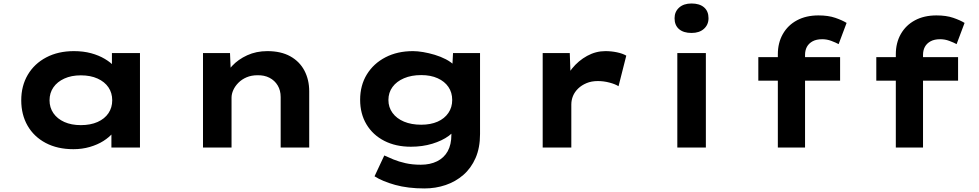

<svg xmlns="http://www.w3.org/2000/svg" viewBox="-20 -829 5500 1079"><path d="M392.5 9.4Q303 9.4 236.8 -25.6Q170.7 -60.6 135 -122.6Q99.4 -184.6 99.4 -265.3Q99.4 -346.4 136.2 -408.8Q173 -471.2 240 -506.5Q306.9 -541.7 395.5 -541.7Q448.2 -541.7 491.9 -529.9Q535.5 -518 569 -498Q602.6 -478.1 623 -454.9Q643.3 -431.6 648.4 -409.1L609 -405.1V-530.7H766.6V0H606.1V-144.4L639.2 -133.1Q635.9 -108 615 -82.8Q594.1 -57.6 561.1 -36.7Q528.2 -15.9 484.8 -3.2Q441.4 9.4 392.5 9.4ZM434.3 -125.8Q488.6 -125.8 528.4 -143.5Q568.2 -161.3 589.5 -192.9Q610.7 -224.5 610.7 -265.3Q610.7 -306.7 589.5 -338.1Q568.2 -369.5 528.4 -387.5Q488.6 -405.6 434.3 -405.6Q381.1 -405.6 341.5 -387.5Q301.9 -369.5 280.1 -338.1Q258.4 -306.7 258.4 -265.3Q258.4 -224.5 280.1 -192.9Q301.9 -161.3 341.5 -143.5Q381.1 -125.8 434.3 -125.8Z M1120.8 0V-530.7H1272.6L1278.4 -390.7L1234.6 -381Q1250.4 -422 1284.6 -458.7Q1318.7 -495.3 1369.5 -518.5Q1420.3 -541.7 1482.3 -541.7Q1559 -541.7 1611.5 -512.5Q1664 -483.2 1690.9 -431.9Q1717.7 -380.6 1717.7 -316V0H1557.3V-283.8Q1557.3 -320.9 1540.6 -348.8Q1523.9 -376.7 1494.5 -391.9Q1465.1 -407.1 1427 -406.1Q1392.8 -406.1 1366 -394.7Q1339.1 -383.3 1320.2 -364.3Q1301.2 -345.3 1291.2 -323.2Q1281.2 -301.1 1281.2 -280.3V0H1201.5Q1164.2 0 1144 0Q1123.8 0 1120.8 0Z M2365.5 230Q2272.3 230 2200.7 210.1Q2129.1 190.1 2084.8 161.8L2139.6 44.7Q2161.7 55.1 2191.3 67.2Q2220.8 79.4 2258.8 88Q2296.8 96.7 2344.8 96.7Q2397.2 96.7 2436.1 77.5Q2475 58.4 2495.9 21.1Q2516.7 -16.3 2516.7 -72.1V-129L2547.2 -123.8Q2538.9 -92.5 2502 -65.4Q2465.1 -38.3 2409.7 -21.3Q2354.2 -4.4 2289.1 -4.4Q2204.4 -4.4 2139.9 -37.3Q2075.4 -70.3 2039.6 -130Q2003.9 -189.7 2003.9 -268.2Q2003.9 -349.3 2041.6 -410.8Q2079.4 -472.3 2146.3 -507Q2213.2 -541.7 2300.9 -541.7Q2325.9 -541.7 2357.9 -536.4Q2389.8 -531 2423.2 -521Q2456.6 -510.9 2485.8 -495.8Q2514.9 -480.6 2533.4 -461.6Q2551.9 -442.5 2552.5 -419.2L2519.6 -410.6L2525.9 -530.7H2677.7V-75.5Q2677.7 1.4 2652.6 58.9Q2627.4 116.4 2583.9 154.1Q2540.4 191.9 2484.2 210.9Q2428.1 230 2365.5 230ZM2347.1 -128.1Q2400.1 -128.1 2439.2 -145.3Q2478.2 -162.6 2499.7 -194.2Q2521.3 -225.8 2521.3 -267Q2521.3 -309.3 2500 -340.4Q2478.8 -371.5 2439.7 -389.2Q2400.7 -407 2347.1 -407Q2291.8 -407 2250.3 -389.2Q2208.8 -371.5 2185.8 -340.1Q2162.8 -308.8 2162.8 -267Q2162.8 -226.2 2185.8 -194.6Q2208.8 -163 2250.3 -145.5Q2291.8 -128.1 2347.1 -128.1Z M3029.8 0V-530.7H3182L3188.9 -337.3L3142.8 -343.4Q3158.4 -399 3194.6 -443.6Q3230.7 -488.3 3279.6 -515Q3328.4 -541.7 3382 -541.7Q3415.6 -541.7 3447.4 -535Q3479.2 -528.3 3499.6 -516.3L3456 -344.4Q3437.1 -356.6 3404.6 -365Q3372.1 -373.5 3339.8 -373.5Q3303.9 -373.5 3276.2 -361.8Q3248.4 -350.2 3229.1 -331.5Q3209.8 -312.8 3200.2 -289.8Q3190.7 -266.7 3190.7 -241.9V0Z M3786.4 0V-530.7H3946.8V0ZM3866.3 -643.8Q3821.2 -643.8 3796 -665.4Q3770.9 -687 3770.9 -726.6Q3770.9 -763.1 3796.5 -786.3Q3822.2 -809.4 3866.3 -809.4Q3911.3 -809.4 3936.5 -787.8Q3961.7 -766.2 3961.7 -726.6Q3961.7 -690.2 3936 -667Q3910.3 -643.8 3866.3 -643.8Z M4351.3 0V-523.4Q4351.3 -588.7 4379.6 -638.1Q4407.9 -687.6 4459.1 -715Q4510.2 -742.4 4579.4 -742.4Q4634.6 -742.4 4674.1 -728.8Q4713.6 -715.2 4737.7 -700.2L4692.9 -581Q4676.5 -590 4651.7 -599.3Q4626.9 -608.6 4600.6 -608.6Q4568.1 -608.6 4546.8 -597Q4525.4 -585.4 4514.8 -566Q4504.2 -546.6 4504.2 -520.5V0H4428Q4404.7 0 4385.5 0Q4366.3 0 4351.3 0ZM4241.6 -375.7V-508H4701.2V-375.7ZM5014.3 0V-523.4Q5014.3 -588.7 5042.6 -638.1Q5070.9 -687.6 5122.1 -715Q5173.2 -742.4 5242.4 -742.4Q5297.6 -742.4 5337.1 -728.8Q5376.6 -715.2 5400.7 -700.2L5355.9 -581Q5339.5 -590 5314.7 -599.3Q5289.9 -608.6 5263.6 -608.6Q5231.1 -608.6 5209.8 -597Q5188.4 -585.4 5177.8 -566Q5167.2 -546.6 5167.2 -520.5V0H5091Q5067.7 0 5048.5 0Q5029.3 0 5014.3 0ZM4904.6 -375.7V-508H5364.2V-375.7Z"/></svg>

Font: Lexend Tera
Style: Regular
Weight: 400
Designer: Bonnie Shaver-Troup, Thomas Jockin
Foundry: Lexend
Version: Version 1.007